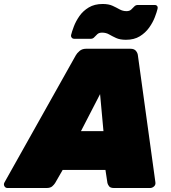

<svg xmlns="http://www.w3.org/2000/svg" viewBox="-78 -945 859 965"><path d="M-40 0Q-51 0 -56 -9.5Q-61 -19 -55 -29L303 -667Q309 -678 322 -689Q335 -700 355 -700H577Q597 -700 605.5 -689Q614 -678 615 -667L703 -29Q705 -16 696 -8Q687 0 676 0H496Q477 0 470.5 -8.5Q464 -17 462 -25L452 -91H237L199 -25Q194 -17 184.5 -8.5Q175 0 155 0ZM329 -286H442L425 -472ZM555 -745Q525 -745 505.5 -754Q486 -763 470.5 -772Q455 -781 435 -781Q420 -781 411.5 -773.5Q403 -766 396 -758Q389 -750 378 -750H294Q287 -750 282.5 -755.5Q278 -761 279 -768Q283 -785 293 -811.5Q303 -838 321 -864Q339 -890 368 -907.5Q397 -925 438 -925Q468 -925 487.5 -916Q507 -907 523 -898Q539 -889 558 -889Q573 -889 581.5 -897Q590 -905 597 -912.5Q604 -920 615 -920H699Q708 -920 712 -914.5Q716 -909 714 -901Q710 -884 700 -858Q690 -832 671.5 -806Q653 -780 624.5 -762.5Q596 -745 555 -745Z"/></svg>

Font: Rubik Light Black
Style: Italic
Weight: 900
Italic angle: -12°
Version: Version 2.104